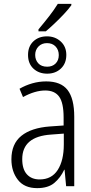

<svg xmlns="http://www.w3.org/2000/svg" viewBox="-20 -963 473 993"><path d="M349 -936Q334 -915 310.5 -890Q287 -865 261.5 -841Q236 -817 217 -801H179V-811Q210 -848 234.5 -879.5Q259 -911 279 -943H349ZM223 -775Q265 -775 294 -748.5Q323 -722 323 -679Q323 -635 295 -608.5Q267 -582 224 -582Q181 -582 153 -608Q125 -634 125 -679Q125 -723 152.5 -749Q180 -775 223 -775ZM223 -740Q196 -740 179 -722.5Q162 -705 162 -679Q162 -653 178 -635.5Q194 -618 224 -618Q251 -618 267.5 -634.5Q284 -651 284 -678Q284 -705 267.5 -722.5Q251 -740 223 -740ZM219 -542Q295 -542 329.5 -497.5Q364 -453 364 -359V0H322L314 -85H312Q293 -44 261 -17Q229 10 172 10Q106 10 72.5 -33Q39 -76 39 -139Q39 -219 90.5 -260.5Q142 -302 238 -309L309 -314V-355Q309 -431 286 -463Q263 -495 214 -495Q161 -495 99 -461L81 -504Q112 -522 147 -532Q182 -542 219 -542ZM244 -267Q95 -257 95 -140Q95 -88 119 -61.5Q143 -35 185 -35Q247 -35 278.5 -84Q310 -133 310 -216V-272Z"/></svg>

Font: Noto Sans Condensed Light
Style: Regular
Weight: 300
Width: 3
Designer: Monotype Design Team
Foundry: Monotype Imaging Inc.
Version: Version 2.013; ttfautohint (v1.8.4.7-5d5b)